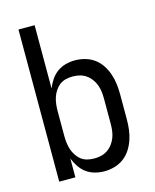

<svg xmlns="http://www.w3.org/2000/svg" viewBox="-112 -812 724 896"><g transform="rotate(-15 250.0 -363.5)"><path d="M281 8Q258 8 235.5 2Q213 -4 194.5 -17.5Q176 -31 163 -50.5Q150 -70 142 -91V0H64V-735H142V-429Q150 -450 163 -469.5Q176 -489 194.5 -502.5Q213 -516 235.5 -522Q258 -528 281 -528Q306 -528 330.5 -521Q355 -514 375 -499Q395 -484 408.5 -463Q422 -442 430 -418.5Q438 -395 441 -370Q444 -345 444 -320V-200Q444 -175 441 -150Q438 -125 430 -101.5Q422 -78 408.5 -57Q395 -36 375 -21Q355 -6 330.5 1Q306 8 281 8ZM251 -62Q268 -62 284.5 -66Q301 -70 315 -79.5Q329 -89 339.5 -103Q350 -117 356 -133Q362 -149 364 -166Q366 -183 366 -200V-320Q366 -337 364 -354Q362 -371 356 -387Q350 -403 339.5 -417Q329 -431 315 -440.5Q301 -450 284.5 -454Q268 -458 251 -458Q234 -458 217.5 -454Q201 -450 188 -440Q175 -430 165.5 -415.5Q156 -401 151 -385.5Q146 -370 144 -353.5Q142 -337 142 -320V-200Q142 -183 144 -166.5Q146 -150 151 -134.5Q156 -119 165.5 -104.5Q175 -90 188 -80Q201 -70 217.5 -66Q234 -62 251 -62Z"/></g></svg>

Font: Iosevka Fuck
Style: Regular
Weight: 400
Monospace: yes
Designer: Belleve Invis
Foundry: Belleve Invis
Version: Version 28.0.7; ttfautohint (v1.8.3)